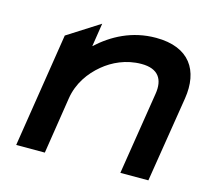

<svg xmlns="http://www.w3.org/2000/svg" viewBox="-73 -526 656 609"><g transform="rotate(15 255.0 -221.5)"><path d="M28 0H122L151 -186C159 -237 188 -277 222 -305C252 -330 295 -351 346 -351C401 -351 421 -320 413 -271L370 0H462L507 -281C522 -376 479 -443 369 -443C290 -443 228 -409 180 -365L192 -442L87 -375Z"/></g></svg>

Font: Charger Sport
Style: BdExtObl
Weight: 700
Designer: Jasper
Foundry: Cannot Into Space Fonts
Version: Version 1.1